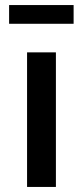

<svg xmlns="http://www.w3.org/2000/svg" viewBox="-20 -739 326 759"><path d="M87 -532V0H201V-532ZM16 -719V-645H271V-719Z"/></svg>

Font: Argentum Sans
Style: Regular
Weight: 400
Designer: Julieta Ulanovsky
Foundry: Julieta Ulanovsky
Version: Version 5.001;March 29, 2019;FontCreator 11.5.0.2425 64-bit